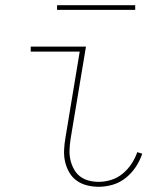

<svg xmlns="http://www.w3.org/2000/svg" viewBox="-20 -709 640 737"><path d="M359 8Q336 8 314 2.5Q292 -3 274.5 -15.5Q257 -28 246 -47Q235 -66 230 -87.5Q225 -109 226 -132.5Q227 -156 231 -179L286 -511H98V-530H310L251 -176Q248 -156 247 -135.5Q246 -115 250 -96.5Q254 -78 263 -61Q272 -44 286.5 -32.5Q301 -21 320 -16Q339 -11 359 -11Q383 -11 407 -18.5Q431 -26 451 -42.5Q471 -59 485 -80.5Q499 -102 507 -125L526 -119Q517 -92 501 -68Q485 -44 462.5 -26Q440 -8 413 0Q386 8 359 8ZM199 -671V-689H499V-671Z"/></svg>

Font: Iosevka Curly Thin Extended
Style: Italic
Weight: 100
Width: 7
Italic angle: -9°
Monospace: yes
Designer: Belleve Invis
Foundry: Belleve Invis
Version: Version 11.1.0; ttfautohint (v1.8.3)